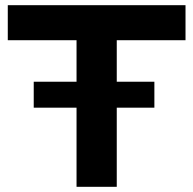

<svg xmlns="http://www.w3.org/2000/svg" viewBox="-20 -720 745 740"><path d="M110 -305V-405H275V-565H10V-700H695V-565H430V-405H575V-305H430V0H275V-305Z"/></svg>

Font: Copperplate Sans CC
Style: Bold
Weight: 700
Designer: indestructible type*
Foundry: Cowboy Collective
Version: Version 1.000